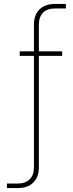

<svg xmlns="http://www.w3.org/2000/svg" viewBox="-20 -750 369 973"><path d="M80 -467V-490H295V-467ZM15 203V180H71Q109 180 130.5 158.5Q152 137 152 98V-625Q152 -675 180.5 -702.5Q209 -730 258 -730H314V-707H258Q219 -707 198 -685.5Q177 -664 177 -625V98Q177 147 149 175Q121 203 71 203Z"/></svg>

Font: MuseoModerno Thin
Style: Regular
Weight: 100
Designer: Pablo Cosgaya, Héctor Gatti, Marcela Romero, and the Authors of The MuseoModerno Project.
Foundry: Omnibus-Type Team
Version: Version 1.003